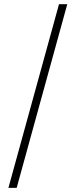

<svg xmlns="http://www.w3.org/2000/svg" viewBox="-20 -712 342 918"><path d="M20.2 186.3 262.1 -691.9H301.6L59.7 186.3Z"/></svg>

Font: Playfair 5pt SemiExpanded Light
Style: Bold Italic
Weight: 700
Italic angle: -15.6°
Version: Version 2.001;gftools[0.9.30]